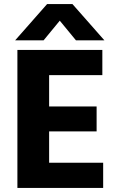

<svg xmlns="http://www.w3.org/2000/svg" viewBox="-20 -918 584 938"><path d="M484 0H65V-674H480V-551H220V-398H452V-276H220V-123H484ZM193 -721H54L210 -898H334L490 -721H351L272 -817Z"/></svg>

Font: Hind Siliguri
Style: Bold
Weight: 700
Designer: Jyotish Sonowal
Foundry: Indian Type Foundry
Version: Version 1.001;PS 1.0;hotconv 1.0.86;makeotf.lib2.5.63406; tt